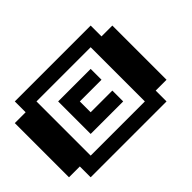

<svg xmlns="http://www.w3.org/2000/svg" viewBox="-141 -1085 1392 1392"><g transform="rotate(-45 555.5 -389.0)"><path d="M444.4 -333.3H666.7V-222.2H333.3V-555.6H666.7V-444.4H444.4ZM777.8 -666.7H222.2V-111.1H777.8ZM888.9 -777.8V-666.7H1000V-111.1H888.9V0H111.1V-111.1H0V-666.7H111.1V-777.8Z"/></g></svg>

Font: Pixeloid Sans
Style: Bold
Weight: 700
Monospace: yes
Designer: GGBot
Version: 0.3